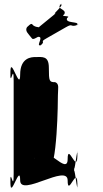

<svg xmlns="http://www.w3.org/2000/svg" viewBox="-20 -1159 605 1124"><path d="M163 -939C170 -929 173 -926 202 -943C240 -948 189 -888 216 -894C245 -911 190 -877 219 -894C250 -922 209 -910 251 -934C280 -951 334 -981 363 -998C411 -1026 386 -998 432 -1012C461 -1029 403 -998 432 -1015C445 -1035 357 -1020 373 -1054C402 -1071 327 -1058 356 -1075C374 -1107 306 -1104 336 -1134C365 -1151 305 -1117 334 -1134C362 -1136 288 -1075 302 -1080C331 -1097 177 -979 206 -996C223 -1003 198 -994 175 -1010C164 -1024 162 -1022 138 -1000C124 -977 147 -961 163 -939ZM187 -825C164 -825 98 -822 98 -722C98 -620 42 -834 42 -742C42 -642 40 -840 40 -740C40 -630 60 -802 60 -684V-141C60 -23 40 -195 40 -85C40 15 42 -184 42 -84C42 8 98 -205 98 -103C98 -3 376 -203 376 -103C376 -1 432 -193 432 -84C432 16 434 -185 434 -85C434 5 414 -223 414 -141V-190C414 -108 434 -335 434 -245C434 -145 432 -346 432 -246C432 -137 376 -329 376 -227C376 -127 238 -327 238 -227C238 -125 182 -319 182 -209C182 -109 183 -308 183 -208C183 -116 203 -143 260 -161C317 -161 319 -582 319 -602C319 -640 329 -668 303 -678C269 -678 266 -682 266 -762C266 -834 228 -825 187 -825Z"/></svg>

Font: Hussar Przerywany
Style: Regular
Weight: 400
Foundry: Cannot Into Space Fonts
Version: Version 0.982